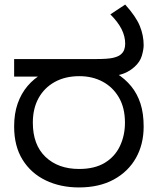

<svg xmlns="http://www.w3.org/2000/svg" viewBox="-20 -810 691 842"><path d="M326 12Q245 12 180.5 -19Q116 -50 79 -109.5Q42 -169 42 -255Q42 -312 57.5 -356Q73 -400 101 -433Q129 -466 168 -488L186 -474H42V-551H398Q452 -551 474 -556Q496 -561 507 -569Q520 -579 524.5 -591.5Q529 -604 529 -618Q529 -651 513 -682.5Q497 -714 464 -747L529 -790Q576 -738 593 -696.5Q610 -655 610 -612Q610 -593 602 -565.5Q594 -538 569 -516Q556 -504 538 -494.5Q520 -485 496 -480L491 -488Q529 -464 555.5 -431.5Q582 -399 596 -356Q610 -313 610 -255Q610 -177 576 -117Q542 -57 478.5 -22.5Q415 12 326 12ZM327 -69Q395 -69 439.5 -96Q484 -123 506 -169.5Q528 -216 528 -272Q528 -337 501.5 -382.5Q475 -428 430 -452Q385 -476 328 -476Q266 -476 220 -450.5Q174 -425 149 -379.5Q124 -334 124 -272Q124 -175 179.5 -122Q235 -69 327 -69Z"/></svg>

Font: lkannada15
Style: Book
Weight: 400
Designer: Jelle Bosma - Monotype Design Team
Foundry: Monotype Imaging Inc.
Version: Version 2.003